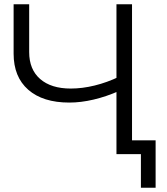

<svg xmlns="http://www.w3.org/2000/svg" viewBox="-20 -720 779 897"><path d="M303.7 -240.8Q180.5 -240.8 112 -300.7Q43.6 -360.5 43.6 -469.4V-700H116.3V-476.7Q116.3 -395.5 167.6 -350.9Q219 -306.3 310.6 -306.3Q364.5 -306.3 422.3 -320.5Q480 -334.6 537.5 -362.1L537.8 -295.8Q476.9 -268.7 417.5 -254.8Q358 -240.8 303.7 -240.8ZM524.1 0V-700H596.8V0ZM638.3 157.1V-20.3L658 0H524.1V-64.3H707V157.1Z"/></svg>

Font: Montserrat Thin
Style: Regular
Weight: 100
Designer: Julieta Ulanovsky
Foundry: Julieta Ulanovsky
Version: Version 9.000